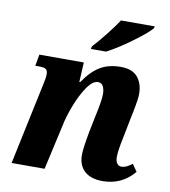

<svg xmlns="http://www.w3.org/2000/svg" viewBox="-86 -840 819 923"><g transform="rotate(10 324.0 -378.0)"><path d="M357 -97Q357 -127 372 -209L388 -288Q406 -369 406 -402Q406 -424 398.5 -439.5Q391 -455 373 -455Q347 -455 320 -415.5Q293 -376 271.5 -320.5Q250 -265 241 -219L192 0H31L115 -397Q123 -431 123 -449Q123 -467 114 -473.5Q105 -480 82 -480H62L72 -536H289L284 -440H288Q326 -496 367.5 -521Q409 -546 468 -546Q525 -546 551 -514.5Q577 -483 577 -434Q577 -410 570.5 -377Q564 -344 563 -337Q559 -321 558 -314L538 -212Q524 -147 524 -116Q524 -96 532 -85Q540 -74 554 -74Q566 -74 577.5 -79.5Q589 -85 606 -97L630 -62Q570 10 476 10Q419 10 388 -18Q357 -46 357 -97ZM314 -619Q341 -648 375 -691Q409 -734 430 -766H595L592 -756Q570 -730 503 -681Q436 -632 385 -606H311Z"/></g></svg>

Font: Noto Serif NarrowExtraBold
Style: Italic
Weight: 800
Width: 4
Italic angle: -12°
Designer: Monotype Design Team
Foundry: Monotype Imaging Inc.
Version: Version 1.001